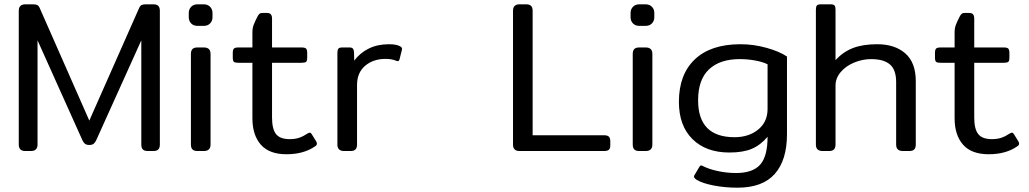

<svg xmlns="http://www.w3.org/2000/svg" viewBox="-20 -700 4772 890"><path d="M67 -30V-650Q67 -680 98 -680H132Q145 -680 152 -677Q159 -674 164 -663L394 -141L625 -663Q630 -674 637 -677Q644 -680 657 -680H691Q707 -680 714 -672.5Q721 -665 721 -650V-30Q721 -15 714 -7.5Q707 0 691 0H665Q649 0 642 -7.5Q635 -15 635 -30V-513L426 -50Q421 -39 414 -33.5Q407 -28 394 -28Q381 -28 374 -33.5Q367 -39 362 -50L154 -513V-30Q154 0 123 0H97Q67 0 67 -30Z M855 -620V-640Q855 -657 866 -668.5Q877 -680 896 -680H924Q943 -680 954 -668.5Q965 -657 965 -640V-620Q965 -603 954 -591.5Q943 -580 924 -580H896Q877 -580 866 -591.5Q855 -603 855 -620ZM865 -30V-450Q865 -465 872 -472.5Q879 -480 895 -480H925Q956 -480 956 -450V-30Q956 0 925 0H895Q879 0 872 -7.5Q865 -15 865 -30Z M1150 -152V-409H1085Q1069 -409 1064 -413.5Q1059 -418 1059 -433V-454Q1059 -469 1064 -474.5Q1069 -480 1085 -480H1150V-550Q1150 -569 1155.5 -584Q1161 -599 1175 -626Q1180 -634 1184 -637Q1188 -640 1197 -640H1217Q1230 -640 1235.5 -633.5Q1241 -627 1241 -614V-480H1378Q1394 -480 1399 -474.5Q1404 -469 1404 -454V-433Q1404 -418 1399 -413.5Q1394 -409 1378 -409H1241V-155Q1241 -102 1259.5 -78.5Q1278 -55 1323 -55Q1348 -55 1367 -61.5Q1386 -68 1407 -82Q1413 -85 1416 -85Q1421 -85 1425 -78L1446 -44Q1449 -38 1449 -34Q1449 -27 1441 -22Q1388 15 1308 15Q1228 15 1189 -29.5Q1150 -74 1150 -152Z M1544 -30V-455Q1544 -469 1548.5 -474.5Q1553 -480 1567 -480H1600Q1611 -480 1615.5 -475Q1620 -470 1621 -459L1622 -419Q1649 -455 1689.5 -475Q1730 -495 1783 -495Q1820 -495 1837 -484Q1846 -478 1843 -469L1832 -425Q1829 -413 1817 -418Q1797 -427 1767 -427Q1710 -427 1672.5 -395Q1635 -363 1635 -306V-30Q1635 -15 1628 -7.5Q1621 0 1605 0H1575Q1544 0 1544 -30Z M2358 -30V-650Q2358 -680 2388 -680H2419Q2435 -680 2442 -672.5Q2449 -665 2449 -650V-73H2780Q2796 -73 2802.5 -66.5Q2809 -60 2809 -44V-27Q2809 -12 2802.5 -6Q2796 0 2780 0H2388Q2358 0 2358 -30Z M2903 -620V-640Q2903 -657 2914 -668.5Q2925 -680 2944 -680H2972Q2991 -680 3002 -668.5Q3013 -657 3013 -640V-620Q3013 -603 3002 -591.5Q2991 -580 2972 -580H2944Q2925 -580 2914 -591.5Q2903 -603 2903 -620ZM2913 -30V-450Q2913 -465 2920 -472.5Q2927 -480 2943 -480H2973Q3004 -480 3004 -450V-30Q3004 0 2973 0H2943Q2927 0 2920 -7.5Q2913 -15 2913 -30Z M3210 134Q3192 123 3199 112L3221 75Q3225 67 3230 67Q3233 67 3239 70Q3266 84 3307.5 93Q3349 102 3392 102Q3469 102 3503.5 63.5Q3538 25 3538 -66Q3505 -27 3464.5 -10Q3424 7 3361 7Q3253 7 3190 -55Q3127 -117 3127 -228Q3127 -355 3201 -425Q3275 -495 3412 -495Q3473 -495 3532.5 -478.5Q3592 -462 3628 -438V-78Q3628 42 3571.5 106Q3515 170 3399 170Q3341 170 3289 160Q3237 150 3210 134ZM3538 -195V-402Q3516 -413 3481 -419.5Q3446 -426 3409 -426Q3317 -426 3266.5 -378.5Q3216 -331 3216 -235Q3216 -64 3385 -64Q3451 -64 3494.5 -99.5Q3538 -135 3538 -195Z M3762 -30V-655Q3762 -669 3766.5 -674.5Q3771 -680 3785 -680H3830Q3844 -680 3848.5 -674.5Q3853 -669 3853 -655V-421Q3887 -459 3933 -477Q3979 -495 4046 -495Q4128 -495 4176.5 -452.5Q4225 -410 4225 -324V-30Q4225 -15 4218 -7.5Q4211 0 4195 0H4165Q4134 0 4134 -30V-319Q4134 -377 4105 -401.5Q4076 -426 4018 -426Q3979 -426 3940.5 -410.5Q3902 -395 3877.5 -366.5Q3853 -338 3853 -303V-30Q3853 -15 3846 -7.5Q3839 0 3823 0H3793Q3762 0 3762 -30Z M4405 -152V-409H4340Q4324 -409 4319 -413.5Q4314 -418 4314 -433V-454Q4314 -469 4319 -474.5Q4324 -480 4340 -480H4405V-550Q4405 -569 4410.5 -584Q4416 -599 4430 -626Q4435 -634 4439 -637Q4443 -640 4452 -640H4472Q4485 -640 4490.5 -633.5Q4496 -627 4496 -614V-480H4633Q4649 -480 4654 -474.5Q4659 -469 4659 -454V-433Q4659 -418 4654 -413.5Q4649 -409 4633 -409H4496V-155Q4496 -102 4514.5 -78.5Q4533 -55 4578 -55Q4603 -55 4622 -61.5Q4641 -68 4662 -82Q4668 -85 4671 -85Q4676 -85 4680 -78L4701 -44Q4704 -38 4704 -34Q4704 -27 4696 -22Q4643 15 4563 15Q4483 15 4444 -29.5Q4405 -74 4405 -152Z"/></svg>

Font: Mitr Light
Style: Regular
Weight: 300
Designer: Thanarat Vachiruckul
Foundry: Cadson Demak
Version: Version 1.002